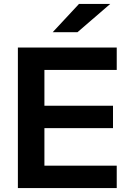

<svg xmlns="http://www.w3.org/2000/svg" viewBox="-20 -957 659 977"><path d="M574 0H71V-715H574V-601H206V-114H574ZM555 -305H196V-419H555ZM541 -937 374 -793H248L382 -937Z"/></svg>

Font: Wix Madefor Display
Style: Bold
Weight: 700
Designer: Dalton Maag Ltd
Foundry: Dalton Maag Ltd
Version: Version 3.100